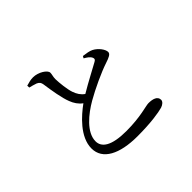

<svg xmlns="http://www.w3.org/2000/svg" viewBox="-165 -1035 1330 1330"><g transform="rotate(-45 500.0 -369.5)"><path d="M624 -615C643 -604 664 -591 672 -573C678 -560 675 -552 660 -544C627 -525 531 -476 458 -432C432 -450 416 -475 405 -507C392 -545 385 -613 384 -651C384 -676 391 -690 391 -708C390 -734 335 -770 283 -770C261 -770 240 -765 214 -757L215 -738C231 -734 255 -728 271 -722C291 -713 297 -702 300 -684C310 -614 324 -527 344 -477C356 -445 375 -416 403 -396C334 -346 221 -248 221 -135C221 -26 332 31 507 31C637 31 724 17 762 6C784 -1 801 -16 801 -32C801 -67 764 -78 722 -78C695 -78 619 -49 478 -49C332 -49 276 -91 276 -150C276 -238 376 -318 459 -366C532 -408 644 -460 711 -482C753 -496 776 -506 776 -526C776 -551 747 -592 709 -612C690 -622 662 -626 632 -630Z"/></g></svg>

Font: Noto Serif CJK JP Medium
Style: Regular
Weight: 500
Designer: Ryoko NISHIZUKA 西塚涼子 (kana & ideographs); Frank Grießhammer (Latin, Greek & Cyrillic); Wenlong ZHANG 张文龙 (bopomofo); San
Foundry: Adobe Systems Incorporated
Version: Version 1.000;PS 1;hotconv 16.6.53;makeotf.lib2.5.65590